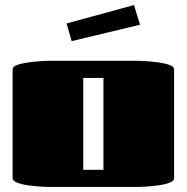

<svg xmlns="http://www.w3.org/2000/svg" viewBox="-20 -741 740 761"><path d="M530 0H170Q162 0 139.5 -1.5Q117 -3 91.5 -6.5Q66 -10 48 -17Q30 -24 30 -34V-466Q30 -477 48 -483.5Q66 -490 91.5 -493.5Q117 -497 139.5 -498.5Q162 -500 170 -500H530Q538 -500 560.5 -498.5Q583 -497 608.5 -493.5Q634 -490 652 -483.5Q670 -477 670 -466V-34Q670 -24 652 -17Q634 -10 608.5 -6.5Q583 -3 560.5 -1.5Q538 0 530 0ZM310 -68H390V-432H310ZM511 -721 535 -643 264 -578 244 -648Z"/></svg>

Font: Gajraj One
Style: Regular
Weight: 400
Designer: Saurabh Sharma
Foundry: Saurabh Sharma
Version: Version 1.000